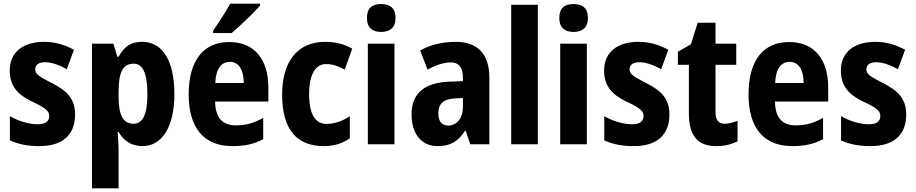

<svg xmlns="http://www.w3.org/2000/svg" viewBox="-20 -786 4989 1046"><path d="M389 -162C389 -250 342 -293 265 -332C188 -372 172 -382 172 -409C172 -433 191 -447 225 -447C262 -447 305 -431 344 -409L383 -515C330 -543 280 -558 220 -558C105 -558 33 -501 33 -402C33 -319 75 -271 152 -234C232 -197 248 -180 248 -154C248 -124 227 -109 185 -109C137 -109 79 -127 34 -153V-21C83 1 134 10 195 10C322 10 389 -52 389 -162Z M754 -558C695 -558 658 -535 626 -477H619L598 -548H481V240H626V27C626 2 623 -30 621 -67H626C654 -19 696 10 756 10C862 10 930 -93 930 -274C930 -456 865 -558 754 -558ZM708 -439C759 -439 783 -385 783 -273C783 -165 759 -112 708 -112C648 -112 626 -161 626 -264V-289C627 -393 649 -439 708 -439Z M1397 -756V-766H1234C1210 -721 1174 -667 1141 -619V-606H1242C1290 -647 1366 -719 1397 -756ZM1229 -557C1089 -557 1008 -458 1008 -271C1008 -90 1090 10 1246 10C1315 10 1367 -2 1414 -28V-144C1363 -115 1319 -103 1265 -103C1190 -103 1153 -147 1152 -233H1442V-309C1442 -465 1364 -557 1229 -557ZM1233 -449C1281 -449 1308 -405 1308 -334H1153C1156 -414 1187 -449 1233 -449Z M1745 10C1800 10 1847 -5 1886 -33V-153C1846 -126 1802 -111 1758 -111C1698 -111 1664 -164 1664 -272C1664 -380 1698 -437 1757 -437C1791 -437 1824 -426 1858 -407L1899 -521C1857 -545 1809 -558 1751 -558C1599 -558 1517 -448 1517 -271C1517 -78 1598 10 1745 10Z M2057 -764C2007 -764 1979 -742 1979 -688C1979 -636 2008 -612 2057 -612C2105 -612 2135 -636 2135 -688C2135 -741 2106 -764 2057 -764ZM2129 -548H1984V0H2129Z M2464 -558C2388 -558 2322 -541 2269 -511L2309 -407C2356 -432 2399 -446 2436 -446C2479 -446 2502 -420 2502 -362V-344L2425 -341C2292 -335 2222 -277 2222 -163C2222 -65 2270 10 2363 10C2437 10 2476 -17 2514 -74H2517L2542 0H2646V-363C2646 -492 2581 -558 2464 -558ZM2460 -250 2502 -252V-204C2502 -141 2468 -102 2422 -102C2388 -102 2368 -123 2368 -169C2368 -220 2395 -247 2460 -250Z M2910 0V-760H2765V0Z M3105 -764C3055 -764 3027 -742 3027 -688C3027 -636 3056 -612 3105 -612C3153 -612 3183 -636 3183 -688C3183 -741 3154 -764 3105 -764ZM3177 -548H3032V0H3177Z M3627 -162C3627 -250 3580 -293 3503 -332C3426 -372 3410 -382 3410 -409C3410 -433 3429 -447 3463 -447C3500 -447 3543 -431 3582 -409L3621 -515C3568 -543 3518 -558 3458 -558C3343 -558 3271 -501 3271 -402C3271 -319 3313 -271 3390 -234C3470 -197 3486 -180 3486 -154C3486 -124 3465 -109 3423 -109C3375 -109 3317 -127 3272 -153V-21C3321 1 3372 10 3433 10C3560 10 3627 -52 3627 -162Z M3927 -112C3894 -112 3878 -133 3878 -175V-433H3991V-548H3878V-662H3781L3744 -545L3673 -504V-433H3733V-169C3733 -42 3784 10 3882 10C3929 10 3966 0 3998 -16V-128C3974 -118 3950 -112 3927 -112Z M4279 -557C4139 -557 4058 -458 4058 -271C4058 -90 4140 10 4296 10C4365 10 4417 -2 4464 -28V-144C4413 -115 4369 -103 4315 -103C4240 -103 4203 -147 4202 -233H4492V-309C4492 -465 4414 -557 4279 -557ZM4283 -449C4331 -449 4358 -405 4358 -334H4203C4206 -414 4237 -449 4283 -449Z M4917 -162C4917 -250 4870 -293 4793 -332C4716 -372 4700 -382 4700 -409C4700 -433 4719 -447 4753 -447C4790 -447 4833 -431 4872 -409L4911 -515C4858 -543 4808 -558 4748 -558C4633 -558 4561 -501 4561 -402C4561 -319 4603 -271 4680 -234C4760 -197 4776 -180 4776 -154C4776 -124 4755 -109 4713 -109C4665 -109 4607 -127 4562 -153V-21C4611 1 4662 10 4723 10C4850 10 4917 -52 4917 -162Z"/></svg>

Font: Noto Sans Bengali Condensed
Style: Bold
Weight: 700
Width: 3
Designer: Joana Ranito - Universal Thirst; Jelle Bosma - Monotype Design Team
Foundry: Universal Thirst ehf.
Version: Version 3.000